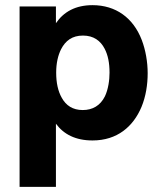

<svg xmlns="http://www.w3.org/2000/svg" viewBox="-20 -539 628 745"><path d="M530 -384C497 -470 429 -519 339 -519C273 -519 227 -493 197 -449V-514H56V186H197V-59C227 -18 273 6 339 6C435 6 497 -48 529 -124C546 -165 553 -211 553 -255C553 -298 545 -345 530 -384ZM387 -165C369 -129 339 -112 301 -112C262 -112 236 -130 220 -159C205 -185 198 -218 198 -257C198 -294 205 -324 217 -348C234 -381 260 -401 302 -401C343 -401 370 -381 386 -350C399 -325 405 -295 405 -257C405 -228 400 -192 387 -165Z"/></svg>

Font: Arthouse Owned
Style: Bold
Weight: 700
Designer: Jeremy Tribby
Foundry: Tribby Type
Version: Version 1.000;PS 001.000;hotconv 1.0.88;makeotf.lib2.5.64775